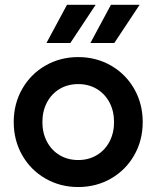

<svg xmlns="http://www.w3.org/2000/svg" viewBox="-20 -751 640 785"><path d="M36.1 -252Q36.1 -326.7 70.8 -387.5Q105.5 -448.2 165.8 -482.9Q226.1 -517.6 299.8 -517.6Q373.5 -517.6 433.8 -482.9Q494.1 -448.2 528.8 -387.5Q563.5 -326.7 563.5 -252Q563.5 -177.2 528.8 -116.5Q494.1 -55.7 433.8 -21Q373.5 13.7 299.8 13.7Q226.1 13.7 165.8 -21Q105.5 -55.7 70.8 -116.5Q36.1 -177.2 36.1 -252ZM446.3 -252Q446.3 -296.9 427.5 -332.3Q408.7 -367.7 375.5 -387.5Q342.3 -407.2 299.8 -407.2Q257.3 -407.2 224.1 -387.5Q190.9 -367.7 172.1 -332.3Q153.3 -296.9 153.3 -252Q153.3 -207 172.1 -171.6Q190.9 -136.2 224.1 -116.5Q257.3 -96.7 299.8 -96.7Q342.3 -96.7 375.5 -116.5Q408.7 -136.2 427.5 -171.6Q446.3 -207 446.3 -252ZM349.6 -575.2 433.6 -731.4H550.8L447.3 -575.2ZM169.9 -575.2 253.9 -731.4H371.1L267.6 -575.2Z"/></svg>

Font: Wanted Sans SemiBold
Style: Regular
Weight: 600
Designer: Original Design by Kil Hyung-jin and Kang Hanbin, Wanted Lab, Inc; Hangeul from Source Han Sans by Jang Soo-young and Ka
Foundry: Wanted Lab, Inc.
Version: Version 1.003